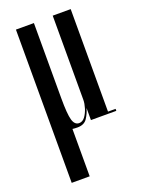

<svg xmlns="http://www.w3.org/2000/svg" viewBox="-146 -590 668 903"><g transform="rotate(-20 188.0 -138.0)"><path d="M166.5 11Q153 11 141.5 9.5V246.5H51.5V-520.5H141.5V-143.5Q141.5 -65.5 150 -35.5Q158.5 -5.5 181 -5.5Q198.5 -5.5 210.8 -22.2Q223 -39 229.8 -61.5Q236.5 -84 236.5 -101.5V-523H326.5V-10H364.5V0H237.5V-60.5Q230.5 -35 215.5 -12Q200.5 11 166.5 11Z"/></g></svg>

Font: Imbue 100pt Medium
Style: Regular
Weight: 500
Designer: Tyler Finck
Foundry: Etcetera Type Company
Version: Version 1.102; ttfautohint (v1.8.3)